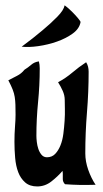

<svg xmlns="http://www.w3.org/2000/svg" viewBox="-20 -664 369 691"><path d="M68 -413Q81 -421 92.5 -431Q104 -441 120 -443Q123 -431 123 -418Q123 -357 117 -296.5Q111 -236 111 -175Q111 -166 112.5 -153Q114 -140 118 -128Q122 -116 129.5 -107Q137 -98 149 -98Q167 -98 178.5 -110Q190 -122 197.5 -140.5Q205 -159 208 -182.5Q211 -206 212.5 -229Q214 -252 213.5 -272Q213 -292 213 -304Q213 -321 205.5 -337.5Q198 -354 189 -368Q217 -383 240.5 -403Q264 -423 290 -440Q295 -432 297 -423.5Q299 -415 299 -406Q299 -333 293 -259.5Q287 -186 287 -112Q287 -83 297.5 -53Q308 -23 324 1Q292 2 266 1.5Q240 1 214 -1Q206 -9 206 -19.5Q206 -30 206 -40L205 -49Q188 -29 165 -11Q142 7 114 7Q87 7 70.5 -7.5Q54 -22 45.5 -44.5Q37 -67 34.5 -96Q32 -125 32 -153.5Q32 -182 34 -208Q36 -234 36 -251Q36 -272 35.5 -287Q35 -302 33 -315Q31 -328 25.5 -342Q20 -356 10 -375Q25 -383 41 -391Q57 -399 68 -413ZM58 -496Q100 -527 133 -555Q162 -579 186 -603.5Q210 -628 212 -644Q212 -646 221.5 -638Q231 -630 242 -619Q253 -608 261.5 -597.5Q270 -587 270 -585Q266 -561 242 -543.5Q218 -526 185.5 -514.5Q153 -503 118 -498Q83 -493 58 -496Z"/></svg>

Font: Fette Mikado
Style: Regular
Weight: 400
Designer: Peter Wiegel
Foundry: Peter Wiegel
Version: Version 1.000